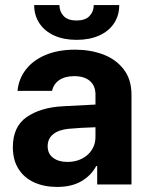

<svg xmlns="http://www.w3.org/2000/svg" viewBox="-20 -735 598 765"><path d="M228.5 -311.5Q282.2 -314.9 360.4 -318.4V-361.3Q359.4 -394.5 337.4 -413.1Q315.4 -431.6 275.4 -431.6Q239.3 -431.6 216.3 -416Q193.4 -400.4 187.5 -373H49.8Q54.2 -419.9 82.3 -457Q110.4 -494.1 160.6 -515.6Q210.9 -537.1 279.3 -537.1Q339.8 -537.1 390.9 -518.1Q441.9 -499 472.9 -458.7Q503.9 -418.5 503.9 -357.4V0H367.2V-73.2H363.3Q342.3 -34.7 303.5 -12.5Q264.6 9.8 208 9.8Q156.2 9.8 116.5 -8.1Q76.7 -25.9 54 -61.5Q31.2 -97.2 31.2 -148.4Q31.2 -230.5 86.4 -268.6Q141.6 -306.6 228.5 -311.5ZM249 -89.8Q281.2 -89.8 306.9 -103Q332.5 -116.2 346.7 -139.2Q360.8 -162.1 360.4 -189.5V-228Q337.4 -227.5 303.7 -225.6Q270 -223.6 252 -221.7Q213.9 -217.8 191.9 -200.2Q169.9 -182.6 169.9 -152.3Q169.9 -122.6 191.7 -106.2Q213.4 -89.8 249 -89.8ZM285.2 -576.2Q233.9 -576.2 195.8 -593.5Q157.7 -610.8 137 -642.3Q116.2 -673.8 116.2 -714.8H216.8Q216.8 -689 233.6 -671.1Q250.5 -653.3 285.2 -653.3Q319.3 -653.3 336.4 -670.9Q353.5 -688.5 353.5 -714.8H455.1Q455.1 -673.3 434.3 -642.1Q413.6 -610.8 375.2 -593.5Q336.9 -576.2 285.2 -576.2Z"/></svg>

Font: WEMIX Pretendard
Style: Bold
Weight: 700
Designer: Base glyphs from Inter by Rasmus Andersson; Hangeul glyphs from Noto Sans CJK(Source Han Sans) by Jang Soo-young and Kan
Foundry: Kil Hyung-jin
Version: Version 1.000